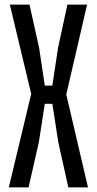

<svg xmlns="http://www.w3.org/2000/svg" viewBox="-20 -820 424 840"><path d="M18.5 0 116.5 -409 23 -800H109L151 -611.5L176 -445.5H209L234 -611.5L275 -800H361L270 -406.5L365 0H279L235 -198L209 -366H176L150 -198L105 0Z"/></svg>

Font: Big Shoulders Text Thin Medium
Style: Regular
Weight: 500
Version: Version 2.002